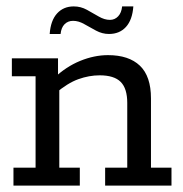

<svg xmlns="http://www.w3.org/2000/svg" viewBox="-20 -579 572 599"><path d="M22 0V-56H91V-341H17V-397H161V-339L148 -335Q186 -371 230 -389Q274 -407 317 -407Q382 -407 416.5 -374Q451 -341 451 -272V-56H515V0H308V-56H377V-258Q377 -303 356.5 -323.5Q336 -344 291 -344Q258 -344 224.5 -332Q191 -320 152 -287L165 -315V-56H229V0ZM320 -473Q299 -473 279.5 -483.5Q260 -494 242.5 -504Q225 -514 208 -514Q192 -514 181.5 -503.5Q171 -493 169 -473H135Q138 -515 158 -537Q178 -559 210 -559Q232 -559 251 -548.5Q270 -538 288 -527.5Q306 -517 323 -517Q338 -517 348.5 -528Q359 -539 361 -559H396Q393 -517 373 -495Q353 -473 320 -473Z"/></svg>

Font: Rokkitt SemiBold
Style: Regular
Weight: 400
Version: Version 3.103